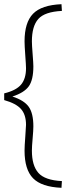

<svg xmlns="http://www.w3.org/2000/svg" viewBox="-20 -771 325 915"><path d="M139 -169Q139 -150 135.5 -111Q132 -72 132 -53Q132 18 163 53Q194 88 275 92L273 124Q178 120 137.5 78.5Q97 37 97 -53Q97 -74 100.5 -119.5Q104 -165 104 -176Q104 -224 80.5 -251Q57 -278 0 -294V-326Q57 -340 80.5 -368Q104 -396 104 -446Q104 -459 100.5 -506.5Q97 -554 97 -574Q97 -664 137.5 -705.5Q178 -747 273 -751L275 -719Q193 -715 162.5 -680.5Q132 -646 132 -574Q132 -557 135.5 -513Q139 -469 139 -455Q139 -390 117 -359.5Q95 -329 39 -311Q95 -293 117 -262Q139 -231 139 -169Z"/></svg>

Font: TitilliumMaps29L
Style: 1 wt
Weight: 100
Designer: Campivisivi
Foundry: Accademia di Belle Arti di Urbino and students of MA course of Visual design
Version: Version 001.001